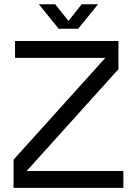

<svg xmlns="http://www.w3.org/2000/svg" viewBox="-20 -902 658 922"><path d="M45 0V-135.1L517.7 -659.4L524.6 -624H52.2V-705H548.8V-569.9L76.2 -45.6L71 -81H572.5V0ZM261.6 -764 166.6 -881.6H245L329 -776H288.6L372.3 -881.6H450.7L355.7 -764Z"/></svg>

Font: TikTok Sans Light
Style: Regular
Weight: 300
Version: Version 4.000